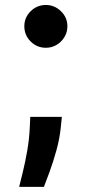

<svg xmlns="http://www.w3.org/2000/svg" viewBox="-20 -562 343 760"><path d="M224.8 -99.4 220.9 -60.4Q216.3 -13.5 203.3 33.2Q190.3 79.9 176.3 117.9Q162.3 155.9 153.8 177.6H55.8Q61.1 156.6 70.3 119.1Q79.5 81.7 87.7 35.2Q95.9 -11.4 98 -59.7L99.8 -99.4ZM161.6 -372.9Q126.4 -372.9 101.4 -397.7Q76.3 -422.6 76.3 -458.1Q76.3 -492.9 101.4 -517.6Q126.4 -542.3 161.6 -542.3Q195.7 -542.3 221.2 -517.6Q246.8 -492.9 246.8 -458.1Q246.8 -434.3 234.9 -415Q223 -395.6 203.8 -384.2Q184.7 -372.9 161.6 -372.9Z"/></svg>

Font: InterMG
Style: Bold
Weight: 700
Designer: Rasmus Andersson
Foundry: rsms
Version: Version 3.019;December 26, 2023;FontCreator 15.0.0.2955 64-b